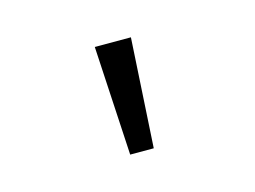

<svg xmlns="http://www.w3.org/2000/svg" viewBox="-42 -891 402 303"><g transform="rotate(-15 159.0 -739.0)"><path d="M139.5 -649H178L188.5 -827.5H129.5Z"/></g></svg>

Font: Spartan Light
Style: Regular
Weight: 300
Designer: Matt Bailey, Mirko Velimirovic
Foundry: Matt Bailey
Version: Version 1.003; ttfautohint (v1.8.3)